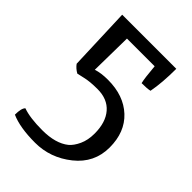

<svg xmlns="http://www.w3.org/2000/svg" viewBox="-201 -629 853 853"><g transform="rotate(45 225.5 -202.0)"><path d="M212 -291Q311 -291 370.5 -235.5Q430 -180 430 -83.5Q430 13 353 74.5Q276 136 180.5 136Q85 136 29 111Q29 70 42 58Q86 74 164 74Q247 74 292 38Q311 22 325 -8.5Q339 -39 339 -80Q339 -150 305 -189.5Q271 -229 208 -229Q160 -229 129.5 -221.5Q99 -214 96 -214Q75 -226 63 -243L52 -540H392Q392 -453 380 -390Q363 -386 328 -386Q322 -410 316 -480H142L139 -281Q169 -291 212 -291Z"/></g></svg>

Font: Inika
Style: Regular
Weight: 400
Designer: Constanza Artigas Preller
Foundry: Constanza Artigas Preller
Version: Version 1.001